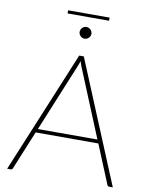

<svg xmlns="http://www.w3.org/2000/svg" viewBox="-100 -1017 845 1089"><g transform="rotate(10 322.0 -472.5)"><path d="M493.5 -252 332.5 -643.5Q327 -657 322 -673.5Q317.5 -657 311.5 -643.5L150.5 -252ZM626.5 0H605Q597.5 0 594 -8.5L502.5 -231H141.5L50 -8.5Q47.5 0 38.5 0H18L309 -703H335.5ZM202.5 -945H441.5V-927H202.5ZM356 -836Q356 -829.5 353.2 -823.5Q350.5 -817.5 345.8 -812.8Q341 -808 334.8 -805.2Q328.5 -802.5 322 -802.5Q308 -802.5 298 -812.8Q288 -823 288 -836Q288 -849.5 298 -859.8Q308 -870 322 -870Q328.5 -870 334.8 -867.2Q341 -864.5 345.8 -859.8Q350.5 -855 353.2 -848.8Q356 -842.5 356 -836Z"/></g></svg>

Font: Lato ExtraLight
Style: Regular
Weight: 275
Designer: Lukasz Dziedzic with Adam Twardoch and Botio Nikoltchev
Foundry: tyPoland Lukasz Dziedzic
Version: Version 2.015; 2015-08-06; http://www.latofonts.com/